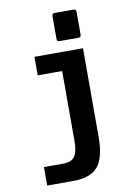

<svg xmlns="http://www.w3.org/2000/svg" viewBox="-104 -847 810 1122"><g transform="rotate(-10 301.0 -286.0)"><path d="M299.8 -611.8H413.6C422.9 -611.8 428.2 -617.2 428.2 -626.5V-764.2C428.2 -773.4 422.9 -778.8 413.6 -778.8H299.8C290.5 -778.8 285.2 -773.4 285.2 -764.2V-626.5C285.2 -617.2 290.5 -611.8 299.8 -611.8ZM83 207H237.3C306.6 207 356 188.5 384.3 154.8C413.6 119.6 428.2 61 428.2 -21V-546.9H140.1V-437H285.2V-21C285.2 22 278.3 52.2 265.1 70.3C252 88.4 229 97.2 197.3 97.2H83Z"/></g></svg>

Font: Hack
Style: Bold
Weight: 700
Monospace: yes
Designer: Christopher Simpkins
Foundry: Christopher Simpkins
Version: Version 2.010